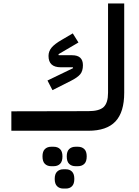

<svg xmlns="http://www.w3.org/2000/svg" viewBox="-20 -760 810 1116"><path d="M46 -113 494 -114Q557 -114 582.5 -138Q608 -162 608 -221V-740H702V-221Q702 -108 651 -54Q600 0 494 0H46ZM256 -292 405 -364 403 -369H333Q262 -369 262 -435Q262 -462 280 -483.5Q298 -505 340 -529L403 -566L436 -513L320 -445L321 -439H399Q462 -439 462 -381Q462 -347 446 -328Q430 -309 390 -289L285 -236ZM419 206Q396 206 382 192.5Q368 179 368 149Q368 120 382 106.5Q396 93 419 93H433Q456 93 470 106.5Q484 120 484 149Q484 179 470 192.5Q456 206 433 206ZM348 336Q326 336 312 322.5Q298 309 298 280Q298 251 312 237.5Q326 224 348 224H363Q385 224 398.5 237.5Q412 251 412 280Q412 309 398.5 322.5Q385 336 363 336ZM277 206Q255 206 241 192.5Q227 179 227 149Q227 120 241 106.5Q255 93 277 93H292Q315 93 329 106.5Q343 120 343 149Q343 179 329 192.5Q315 206 292 206Z"/></svg>

Font: IBM Plex Sans Arabic Medm
Style: Regular
Weight: 500
Designer: Mike Abbink, Paul van der Laan, Pieter van Rosmalen, Wael Morcos, Khajak Apelian
Foundry: Bold Monday
Version: Version 1.005